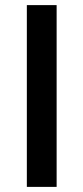

<svg xmlns="http://www.w3.org/2000/svg" viewBox="-20 -731 326 751"><path d="M201.5 0H85V-711H201.5Z"/></svg>

Font: Roberto Sans Medium
Style: Regular
Weight: 500
Designer: Google (font) & Cristiano Sobral (main changes)
Version: Version 1.000;October 12, 2021;FontCreator 14.0.0.2814 64-bi